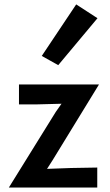

<svg xmlns="http://www.w3.org/2000/svg" viewBox="-20 -835 492 855"><path d="M228.5 -336.9Q235.4 -345.7 253.9 -373Q226.6 -372.1 142.6 -370.1Q123 -370.1 64.5 -370.1Q64.5 -392.6 64.5 -459Q127.9 -459 319.3 -459Q344.7 -459 420.9 -459Q369.1 -374 213.9 -121.1Q208 -111.3 189.5 -83Q215.8 -84 296.9 -86.9Q326.2 -87.9 413.1 -88.9Q413.1 -66.4 413.1 0Q314.5 0 19.5 0Q72.3 -84 228.5 -336.9ZM166 -585.9Q204.1 -643.6 319.3 -815.4Q342.8 -799.8 414.1 -753.9Q370.1 -702.1 239.3 -544.9Q220.7 -555.7 166 -585.9Z"/></svg>

Font: Alata=Ham
Style: Regular
Weight: 400
Designer: Spyros Zevelakis, Eben Sorkin
Version: Version 1.004